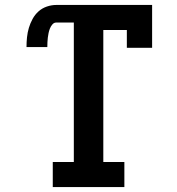

<svg xmlns="http://www.w3.org/2000/svg" viewBox="-20 -755 715 775"><path d="M193 0V-101H278V-664H207Q198 -664 191.5 -656.5Q185 -649 181.5 -640Q178 -631 176 -621.5Q174 -612 173 -603Q172 -594 171.5 -584.5Q171 -575 171 -565H87Q87 -585 89 -604.5Q91 -624 96.5 -642.5Q102 -661 111.5 -678.5Q121 -696 135.5 -709Q150 -722 169 -728.5Q188 -735 207 -735H594V-562H492V-634H397V-101H482V0Z"/></svg>

Font: Iosevka Etoile
Style: Bold
Weight: 700
Designer: Belleve Invis
Foundry: Belleve Invis
Version: Version 28.1.0; ttfautohint (v1.8.4)